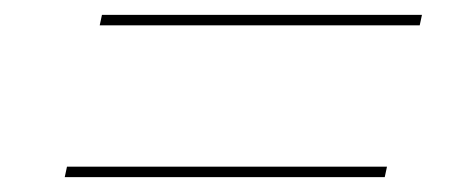

<svg xmlns="http://www.w3.org/2000/svg" viewBox="-20 -466 614 258"><path d="M547 -446 544 -432H114L117 -446ZM500 -242 497 -228H67L70 -242Z"/></svg>

Font: Prodigy Sans Thin
Style: Italic
Weight: 100
Italic angle: -13°
Designer: Wei Huang
Foundry: Wei Huang
Version: Version 1.003; ttfautohint (v1.8.3)